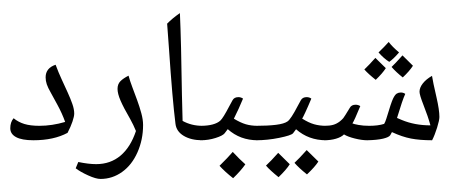

<svg xmlns="http://www.w3.org/2000/svg" viewBox="-20 -740 2389 1013"><path d="M156.2 0Q95.2 0 64.7 -16.6Q34.2 -33.2 34.2 -63.5Q34.2 -95.7 51.8 -116.2Q76.7 -95.7 108.6 -85.9Q140.6 -76.2 188 -76.2Q254.4 -76.2 323.7 -96.7Q308.1 -141.1 282.2 -188.5L248 -251Q232.9 -277.3 226.8 -295.4Q220.7 -313.5 220.7 -332Q220.7 -380.9 273.4 -398.4Q288.6 -357.4 305.7 -320.6Q322.8 -283.7 337.4 -251.5Q352.1 -219.2 361.8 -191.4Q371.6 -163.6 371.6 -140.6Q371.6 -126 362.3 -98.4Q353 -70.8 336.4 -39.1Q263.7 0 156.2 0ZM218.8 -447.3ZM214.4 29.3ZM214.4 51.8Z M510.3 204.1Q486.3 204.1 444.8 185.3Q403.3 166.5 379.4 147.9L393.1 114.7Q447.8 126 487.3 126Q562.5 126 615.7 81.3Q668.9 36.6 697.3 -48.8Q684.1 -81.1 667 -111.8Q631.8 -172.4 616 -209.2Q600.1 -246.1 600.1 -271Q600.1 -296.4 615.5 -311.8Q630.9 -327.1 658.2 -340.8Q665.5 -313.5 678.2 -280Q690.9 -246.6 703.6 -211.7Q716.3 -176.8 725.6 -142.8Q734.9 -108.9 734.9 -80.6Q734.9 -2.9 705.3 63.7Q675.8 130.4 624.3 167.2Q572.8 204.1 510.3 204.1ZM595.2 -389.6ZM513.2 252.9Z M1055.7 -67.9V-8.3Q1055.7 0 1047.4 0Q988.3 0 949.5 -23.2Q910.6 -46.4 905.8 -86.9Q889.6 -214.8 871.6 -481.9L861.8 -615.2Q889.6 -643.6 929.2 -670.9Q936 -518.6 939.9 -239.7L943.4 -102.1Q990.2 -76.2 1047.4 -76.2Q1055.7 -76.2 1055.7 -67.9ZM898.9 -719.7ZM959 51.8Z M1038.6 0Q1030.3 0 1030.3 -8.3V-67.9Q1030.3 -76.2 1038.6 -76.2Q1075.2 -76.2 1101.6 -83.3Q1127.9 -90.3 1142.6 -103.8Q1157.2 -117.2 1189.5 -179.2L1207 -211.4Q1215.8 -227.5 1237.8 -227.5Q1251.5 -227.5 1262.2 -219.7Q1240.7 -167 1213.9 -113.8Q1248.5 -92.8 1276.6 -84.5Q1304.7 -76.2 1339.4 -76.2Q1347.7 -76.2 1347.7 -67.9V-8.3Q1347.7 0 1339.4 0Q1246.6 0 1181.6 -58.6L1165 -36.6Q1154.8 -23.9 1117.2 -12Q1079.6 0 1038.6 0ZM1186.5 -276.4ZM1208 29.3ZM1208 51.8ZM1274.4 127Q1251 160.6 1210 200.2Q1167 166.5 1138.2 134.8Q1183.1 90.8 1208 61.5Q1242.7 99.1 1274.4 127ZM1207.5 134.8ZM1208 51.8ZM1210 210ZM1208 37.1Z M1598.1 -227.5Q1611.8 -227.5 1622.6 -219.7Q1604.5 -176.3 1590.8 -147Q1577.1 -117.7 1574.2 -114.3Q1607.9 -92.8 1637 -84.5Q1666 -76.2 1700.2 -76.2Q1708.5 -76.2 1708.5 -67.9V-8.3Q1708.5 0 1700.2 0Q1607.9 0 1542 -58.1L1525.9 -36.6Q1515.6 -25.4 1453.4 -12.7Q1391.1 0 1331.1 0Q1322.8 0 1322.8 -8.3V-67.9Q1322.8 -76.2 1331.1 -76.2Q1393.1 -76.2 1436.3 -81.5Q1479.5 -86.9 1497.3 -99.6Q1515.1 -112.3 1549.8 -179.2L1567.4 -211.4Q1576.2 -227.5 1598.1 -227.5ZM1547.4 -276.4ZM1520 29.3ZM1520 51.8ZM1508.8 126.5Q1490.7 155.3 1449.7 194.8Q1404.8 158.7 1383.3 133.8Q1409.7 109.4 1447.8 66.4Q1456.5 75.7 1508.8 126.5ZM1659.7 112.3Q1641.6 140.6 1599.6 180.2Q1556.2 145.5 1533.7 119.1Q1556.2 98.6 1598.1 51.8Q1606.9 61.5 1659.7 112.3ZM1522 129.4ZM1520 51.8ZM1522.9 204.6Z M1917.5 0Q1888.7 0 1851.8 -9.3Q1814.9 -18.6 1794.9 -30.8Q1780.8 -16.6 1752.9 -8.3Q1725.1 0 1691.4 0Q1683.1 0 1683.1 -8.3V-67.9Q1683.1 -76.2 1691.4 -76.2Q1719.2 -76.2 1737.5 -81.3Q1755.9 -86.4 1772.5 -99.1Q1785.2 -109.4 1791.3 -116.9Q1797.4 -124.5 1825.7 -171.4Q1834.5 -187.5 1856.4 -187.5Q1869.6 -187.5 1880.9 -180.2Q1849.6 -104 1839.4 -88.9Q1846.7 -85.4 1871.6 -80.8Q1896.5 -76.2 1928.2 -76.2Q1975.1 -76.2 2006.8 -86.4Q2012.7 -95.7 2018.6 -114.7Q2043.9 -199.7 2054 -220.2Q2064 -240.7 2073.5 -246.3Q2083 -252 2094.7 -252Q2107.9 -252 2118.2 -244.6Q2103.5 -213.4 2074.7 -117.7L2100.1 -106.9Q2168 -78.6 2251 -78.6Q2238.8 -124 2213.4 -188.5Q2193.4 -239.7 2193.4 -255.9Q2193.4 -277.8 2210.9 -300Q2228.5 -322.3 2259.3 -339.8Q2263.7 -309.6 2283.2 -225.6Q2298.3 -159.7 2298.3 -123Q2298.3 -105.5 2286.1 -66.4Q2273.9 -27.3 2259.8 0Q2195.3 0 2148.4 -9Q2101.6 -18.1 2047.9 -43L2039.1 -26.9Q2032.7 -16.1 2001.2 -8.5Q1969.7 -1 1917.5 0ZM2030.8 -330.1ZM2027.8 29.3ZM2027.8 51.8ZM2085.4 -463.4Q2056.6 -429.7 2033.7 -413.6Q2005.9 -430.7 1977.1 -463.4Q2007.3 -492.2 2030.8 -518.6Q2049.3 -493.7 2085.4 -463.4ZM2015.6 -380.4Q1998 -353 1962.4 -318.8Q1923.3 -349.6 1902.3 -373.5Q1926.3 -396 1960.4 -434.6Q1971.2 -423.3 2015.6 -380.4ZM2158.7 -393.1Q2139.6 -363.8 2105 -331.5Q2070.3 -358.9 2045.9 -386.7Q2064 -403.3 2103.5 -447.8ZM2031.2 -331.5ZM2030.8 -543Z"/></svg>

Font: Noto Naskh Arabic
Style: Regular
Weight: 400
Designer: Monotype Design team
Foundry: Monotype Imaging Inc.
Version: Version 1.01